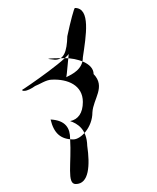

<svg xmlns="http://www.w3.org/2000/svg" viewBox="-20 -476 394 482"><path d="M35 -250C38 -251 170 -341 154 -348C152 -348 148 -281 146 -282C162 -290 188 -302 188 -332C196 -386 208 -456 168 -456C166 -456 157 -423 149 -385C148 -346 140 -326 118 -326L101 -328C103 -330 130 -330 144 -330C172 -330 215 -318 215 -290C246 -258 214 -228 212 -194C212 -156 183 -126 164 -126C132 -126 115 -142 107 -176C145 -174 156 -154 156 -128C160 -66 147 -14 170 -14C204 -14 206 -62 199 -110C198 -152 174 -166 156 -172C176 -176 188 -192 188 -220C188 -262 150 -278 110 -276C96 -276 79 -264 68 -260C60 -254 48 -248 42 -248C40 -248 38 -247 35 -250Z"/></svg>

Font: Zinc
Style: Regular
Weight: 400
Version: Version 1